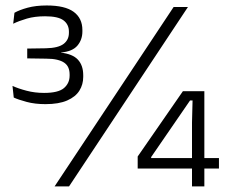

<svg xmlns="http://www.w3.org/2000/svg" viewBox="-20 -664 810 684"><path d="M142 -293Q104.5 -293 74.8 -301Q45 -309 29 -316.5L24.5 -358Q45 -348.5 74.5 -340.8Q104 -333 137 -333Q187.5 -333 207.8 -350.2Q228 -367.5 228 -394.5V-398.5Q228 -412.5 223.5 -423Q219 -433.5 209 -440.5Q199 -447.5 183.2 -451.2Q167.5 -455 144.5 -455L77 -456V-491L143.5 -492Q187.5 -493 206.5 -507.5Q225.5 -522 225.5 -547V-551.5Q225.5 -577 206.2 -591.5Q187 -606 140.5 -606Q104 -606 75.8 -597.8Q47.5 -589.5 27 -579.5L31.5 -618.5Q49 -628.5 78.2 -636.5Q107.5 -644.5 146.5 -644.5Q211.5 -644.5 242.5 -621.8Q273.5 -599 273.5 -557V-552Q273.5 -522.5 255.8 -501.5Q238 -480.5 197.5 -477L196 -473V-476.5Q238.5 -472 257.5 -451.5Q276.5 -431 276.5 -396V-390Q276.5 -363 262.8 -341Q249 -319 219.2 -306Q189.5 -293 142 -293ZM174.5 0 598.5 -639H649.5L226 0ZM664 0V-227.5L666 -306H657L518.5 -104.5V-86.5L497 -101H760V-63.5H470.5V-106.5L631.5 -339H708V0Z"/></svg>

Font: Anek Telugu Light
Style: Regular
Weight: 300
Version: Version 1.003